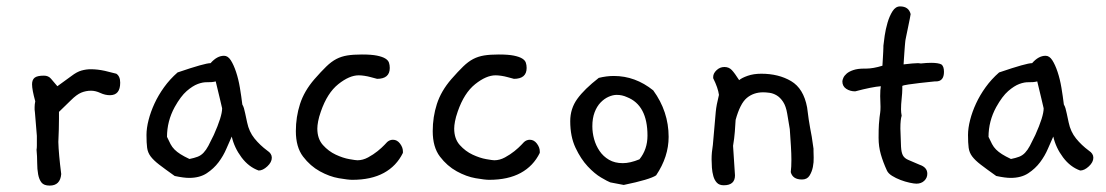

<svg xmlns="http://www.w3.org/2000/svg" viewBox="-20 -570 3451 599"><path d="M343 -340Q355 -332 355 -312Q355 -273 323 -273Q308 -273 293 -280Q278 -287 264 -287Q248 -287 233.5 -281Q219 -275 201 -257L164 -221V-200Q164 -185 163.5 -166.5Q163 -148 162 -127Q163 -90 171 -27Q168 9 135 9Q117 9 109.5 -0.5Q102 -10 99 -26Q96 -42 96 -62Q96 -82 94 -103Q95 -108 95 -115Q95 -122 95 -130V-146L89 -219Q88 -224 88 -228Q88 -232 88 -236Q88 -244 90 -254Q80 -290 80 -307Q80 -321 88 -327.5Q96 -334 117 -334Q131 -334 139 -324.5Q147 -315 159 -301L203 -333Q220 -346 234.5 -350Q249 -354 263 -354Q284 -354 307 -349Z M814 -100Q828 -91 828 -78Q828 -64 814 -51Q800 -38 787 -38Q756 -49 733.5 -79Q711 -109 703 -144Q696 -129 686.5 -106.5Q677 -84 662 -64Q647 -44 625 -29.5Q603 -15 570 -15Q553 -15 525 -21Q494 -43 476.5 -56.5Q459 -70 450 -82Q441 -94 439 -109Q437 -124 437 -149Q437 -170 443.5 -195.5Q450 -221 462 -247Q474 -273 492 -298Q510 -323 534 -344Q578 -359 603 -366Q628 -373 637 -373Q657 -396 679 -396Q691 -396 700 -382Q709 -368 716.5 -345.5Q724 -323 728.5 -296Q733 -269 736 -244Q739 -239 741 -232.5Q743 -226 745 -216L751 -188Q757 -159 774 -138Q791 -117 814 -100ZM673 -232Q671 -241 666 -262Q661 -283 653 -316Q641 -313 627 -313.5Q613 -314 597 -308Q581 -302 562.5 -286Q544 -270 525 -236Q501 -192 501 -143Q507 -130 512 -120.5Q517 -111 524.5 -103.5Q532 -96 543 -89Q554 -82 571 -74Q586 -77 596.5 -81Q607 -85 615 -93.5Q623 -102 630 -115Q637 -128 647 -149Q673 -207 673 -232Z M1237 -93Q1217 -52 1177.5 -30.5Q1138 -9 1079 -9Q1066 -9 1037 -14Q1008 -19 978 -35.5Q948 -52 925.5 -81.5Q903 -111 903 -161Q903 -205 916 -245.5Q929 -286 961 -323Q982 -347 998 -362.5Q1014 -378 1029.5 -386Q1045 -394 1063.5 -397Q1082 -400 1109 -400Q1139 -400 1156 -396.5Q1173 -393 1182 -387.5Q1191 -382 1193.5 -374.5Q1196 -367 1196 -358Q1196 -324 1156 -324Q1157 -324 1151 -325.5Q1145 -327 1136 -329.5Q1127 -332 1117 -333.5Q1107 -335 1099 -335Q1070 -335 1035.5 -307.5Q1001 -280 981 -222Q975 -205 972.5 -191.5Q970 -178 970 -169Q970 -137 987.5 -117.5Q1005 -98 1027.5 -87.5Q1050 -77 1070 -73.5Q1090 -70 1095 -70Q1112 -70 1128.5 -79Q1145 -88 1158 -98.5Q1171 -109 1179.5 -118Q1188 -127 1188 -127Q1196 -134 1206 -134Q1219 -134 1228 -122Q1237 -110 1237 -98Z M1664 -93Q1644 -52 1604.5 -30.5Q1565 -9 1506 -9Q1493 -9 1464 -14Q1435 -19 1405 -35.5Q1375 -52 1352.5 -81.5Q1330 -111 1330 -161Q1330 -205 1343 -245.5Q1356 -286 1388 -323Q1409 -347 1425 -362.5Q1441 -378 1456.5 -386Q1472 -394 1490.5 -397Q1509 -400 1536 -400Q1566 -400 1583 -396.5Q1600 -393 1609 -387.5Q1618 -382 1620.5 -374.5Q1623 -367 1623 -358Q1623 -324 1583 -324Q1584 -324 1578 -325.5Q1572 -327 1563 -329.5Q1554 -332 1544 -333.5Q1534 -335 1526 -335Q1497 -335 1462.5 -307.5Q1428 -280 1408 -222Q1402 -205 1399.5 -191.5Q1397 -178 1397 -169Q1397 -137 1414.5 -117.5Q1432 -98 1454.5 -87.5Q1477 -77 1497 -73.5Q1517 -70 1522 -70Q1539 -70 1555.5 -79Q1572 -88 1585 -98.5Q1598 -109 1606.5 -118Q1615 -127 1615 -127Q1623 -134 1633 -134Q1646 -134 1655 -122Q1664 -110 1664 -98Z M2027 -23Q2008 -10 1926 7L1884 -1Q1876 -4 1855.5 -16Q1835 -28 1813.5 -51Q1792 -74 1775.5 -109Q1759 -144 1759 -192Q1759 -231 1781 -261.5Q1803 -292 1848 -327Q1872 -333 1895 -333Q1962 -333 2018 -288Q2066 -222 2066 -143Q2066 -81 2027 -23ZM1936 -267Q1921 -274 1904 -274Q1892 -274 1878.5 -268Q1865 -262 1853.5 -250Q1842 -238 1835 -219.5Q1828 -201 1828 -176Q1828 -156 1833.5 -136Q1839 -116 1850.5 -99Q1862 -82 1880 -71.5Q1898 -61 1923 -61Q1946 -61 1975 -73Q2000 -104 2000 -147Q2000 -242 1936 -267Z M2518 -106V-98Q2518 -93 2518.5 -78.5Q2519 -64 2516 -49Q2513 -34 2505.5 -22Q2498 -10 2482 -10Q2453 -10 2447 -33Q2448 -41 2448.5 -50.5Q2449 -60 2449 -71Q2449 -90 2447.5 -114Q2446 -138 2444 -167L2436 -215Q2432 -239 2423 -252.5Q2414 -266 2403 -272.5Q2392 -279 2380.5 -280.5Q2369 -282 2361 -282Q2331 -282 2310 -264.5Q2289 -247 2275 -196Q2274 -179 2272.5 -159Q2271 -139 2267 -115Q2269 -79 2273 -23Q2273 8 2238 8Q2224 8 2216.5 0Q2209 -8 2205.5 -20.5Q2202 -33 2201 -47Q2200 -61 2200 -73Q2200 -84 2201 -95Q2202 -106 2204 -118L2213 -221Q2214 -232 2216.5 -245Q2219 -258 2223 -274Q2220 -296 2205 -326V-330Q2205 -341 2215.5 -351Q2226 -361 2240 -361Q2254 -361 2263 -351.5Q2272 -342 2286 -320Q2294 -327 2312.5 -333.5Q2331 -340 2355 -340Q2409 -340 2448 -317Q2487 -294 2498 -235Q2501 -212 2503 -197.5Q2505 -183 2507.5 -170.5Q2510 -158 2512.5 -143.5Q2515 -129 2518 -106Z M2917 -369Q2925 -363 2925 -346Q2925 -316 2900 -316H2896Q2896 -316 2881.5 -314.5Q2867 -313 2849 -311Q2831 -309 2814.5 -306.5Q2798 -304 2795 -302V-292Q2795 -281 2793 -262.5Q2791 -244 2791 -229Q2791 -224 2791.5 -219Q2792 -214 2793 -209Q2789 -197 2789 -169Q2790 -131 2791 -112.5Q2792 -94 2797 -85Q2802 -76 2814 -71Q2826 -66 2849 -56Q2873 -48 2873 -28Q2873 -15 2863.5 -6Q2854 3 2839 3Q2832 3 2818 0Q2804 -3 2789.5 -8.5Q2775 -14 2763 -21.5Q2751 -29 2747 -38Q2735 -64 2728 -88.5Q2721 -113 2721 -140Q2721 -168 2722 -182Q2723 -196 2724 -204Q2725 -212 2726 -218.5Q2727 -225 2727 -237Q2727 -245 2726.5 -253.5Q2726 -262 2726 -270Q2726 -281 2726.5 -288.5Q2727 -296 2728 -301Q2701 -299 2648 -285Q2632 -285 2620 -293Q2608 -301 2608 -316Q2608 -320 2611 -327Q2614 -334 2621.5 -340.5Q2629 -347 2642.5 -351.5Q2656 -356 2676 -356H2682Q2704 -356 2733 -365Q2733 -366 2733.5 -373.5Q2734 -381 2734.5 -390.5Q2735 -400 2735.5 -409Q2736 -418 2736 -422V-427Q2737 -438 2740 -458.5Q2743 -479 2749 -499.5Q2755 -520 2764.5 -535Q2774 -550 2788 -550Q2815 -550 2821 -526Q2821 -524 2818.5 -512Q2816 -500 2813 -485Q2810 -470 2807 -456Q2804 -442 2804 -438Q2804 -436 2803 -427Q2802 -418 2801.5 -407Q2801 -396 2800 -385Q2799 -374 2799 -369Q2797 -369 2826 -372Q2831 -372 2835.5 -372.5Q2840 -373 2844 -373Q2847 -373 2849 -372.5Q2851 -372 2853 -372Q2862 -373 2870 -373.5Q2878 -374 2885 -374Q2907 -374 2917 -369Z M3377 -100Q3391 -91 3391 -78Q3391 -64 3377 -51Q3363 -38 3350 -38Q3319 -49 3296.5 -79Q3274 -109 3266 -144Q3259 -129 3249.5 -106.5Q3240 -84 3225 -64Q3210 -44 3188 -29.5Q3166 -15 3133 -15Q3116 -15 3088 -21Q3057 -43 3039.5 -56.5Q3022 -70 3013 -82Q3004 -94 3002 -109Q3000 -124 3000 -149Q3000 -170 3006.5 -195.5Q3013 -221 3025 -247Q3037 -273 3055 -298Q3073 -323 3097 -344Q3141 -359 3166 -366Q3191 -373 3200 -373Q3220 -396 3242 -396Q3254 -396 3263 -382Q3272 -368 3279.5 -345.5Q3287 -323 3291.5 -296Q3296 -269 3299 -244Q3302 -239 3304 -232.5Q3306 -226 3308 -216L3314 -188Q3320 -159 3337 -138Q3354 -117 3377 -100ZM3236 -232Q3234 -241 3229 -262Q3224 -283 3216 -316Q3204 -313 3190 -313.5Q3176 -314 3160 -308Q3144 -302 3125.5 -286Q3107 -270 3088 -236Q3064 -192 3064 -143Q3070 -130 3075 -120.5Q3080 -111 3087.5 -103.5Q3095 -96 3106 -89Q3117 -82 3134 -74Q3149 -77 3159.5 -81Q3170 -85 3178 -93.5Q3186 -102 3193 -115Q3200 -128 3210 -149Q3236 -207 3236 -232Z"/></svg>

Font: Gaegu
Style: Accents-Regular
Weight: 400
Designer: JIKJI
Foundry: JIKJI
Version: Version 1.00